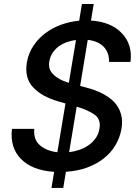

<svg xmlns="http://www.w3.org/2000/svg" viewBox="-20 -838 683 949"><path d="M39.1 -201H149.5Q144.5 -148.1 177.6 -119.7Q210.6 -91.6 263.5 -85.6L303.6 -326.7L269.9 -336.3Q228 -348.4 196.9 -365.6Q165.8 -382.8 143.5 -406.6Q100.5 -452.4 112.6 -528.4Q120.7 -575.3 145.4 -612Q170.1 -648.8 205.3 -674.9Q240.4 -701 283.4 -716.3Q326.3 -731.5 371.4 -735.8L384.9 -818.2H443.2L429.7 -736.5Q529.1 -729.8 582.4 -673.7Q635.7 -617.9 625 -532H519.2Q519.5 -579.9 491.8 -607.6Q464.1 -635.3 413.7 -641L376.1 -413.4L405.5 -405.5Q427.2 -399.9 450.3 -391.5Q473.4 -383.2 494.5 -371.3Q515.6 -359.4 533.9 -343.6Q552.2 -327.8 564.3 -306.8Q576.3 -285.9 581.1 -259.8Q585.9 -233.7 580.3 -201Q572.8 -157.7 550.6 -120.4Q528.4 -83.1 493.3 -55.2Q458.1 -27.3 410.7 -9.9Q363.3 7.5 305.8 11L292.6 90.9H234.4L247.5 11.4Q139.2 4.3 83.8 -52.2Q28.4 -108.3 39.1 -201ZM321.7 -85.9Q346.6 -88.8 371.4 -97.1Q396.3 -105.5 417.1 -119.9Q437.9 -134.2 452.6 -154.7Q467.3 -175.1 471.6 -202.1Q479.8 -248.9 446.4 -272Q412.6 -295.5 359 -310.7ZM232.6 -483Q239.7 -472.7 249.6 -464.3Q259.6 -456 271 -449.2Q282.3 -442.5 294.9 -437.5Q307.5 -432.5 320.3 -428.6L355.5 -640.3Q332.7 -637.4 310.9 -629.8Q289.1 -622.2 271 -609Q252.8 -595.9 240.4 -577.4Q228 -558.9 223.7 -534.8Q218.4 -503.6 232.6 -483Z"/></svg>

Font: Inter P Medium
Style: Italic
Weight: 500
Italic angle: 9.39999°
Designer: Rasmus Andersson
Foundry: rsms
Version: Version 3.018;git-588b23468